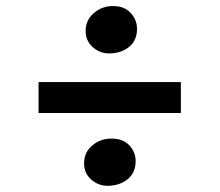

<svg xmlns="http://www.w3.org/2000/svg" viewBox="-20 -634 709 620"><path d="M332 -461.5Q302.5 -461.5 279.5 -481.8Q256.5 -502 256.5 -534.5Q256.5 -569 283 -591.8Q309.5 -614.5 344.5 -614.5Q382 -614.5 402.2 -592Q422.5 -569.5 422.5 -541Q422.5 -503.5 396.8 -482.5Q371 -461.5 332 -461.5ZM564 -369V-269H104.5V-369ZM251.5 -106.5Q251.5 -142 277.8 -164.2Q304 -186.5 340 -186.5Q377.5 -186.5 397.8 -164.5Q418 -142.5 418 -114Q418 -76 391.8 -55Q365.5 -34 326.5 -34Q298 -34 274.8 -54Q251.5 -74 251.5 -106.5Z"/></svg>

Font: Merriweather 20pt ExtraBold
Style: Regular
Weight: 800
Version: Version 2.100